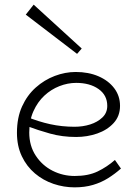

<svg xmlns="http://www.w3.org/2000/svg" viewBox="-20 -793 592 827"><path d="M301 14Q255 14 210.5 -1Q166 -16 130.5 -46Q95 -76 74 -120Q53 -164 53 -221Q53 -286 75 -334.5Q97 -383 134 -416Q171 -449 216 -466Q261 -483 306 -483Q361 -483 404 -464.5Q447 -446 472 -413Q497 -380 497 -337Q497 -293 469.5 -263Q442 -233 399 -218Q356 -203 308 -203Q248 -203 196 -217.5Q144 -232 96 -250L95 -290Q146 -269 196.5 -258Q247 -247 301 -247Q337 -247 368.5 -257Q400 -267 421 -287Q442 -307 442 -337Q442 -383 404.5 -409.5Q367 -436 308 -436Q272 -436 236 -422Q200 -408 171 -381Q142 -354 124 -314Q106 -274 106 -222Q106 -165 134 -122.5Q162 -80 206.5 -57.5Q251 -35 302 -35Q360 -35 400.5 -54.5Q441 -74 475 -104L501 -67Q475 -44 445.5 -25.5Q416 -7 380.5 3.5Q345 14 301 14ZM312 -561 91 -730 125 -773 332 -584Z"/></svg>

Font: BioRhyme ExtraBold Light
Style: Regular
Weight: 300
Version: Version 1.600;gftools[0.9.33]